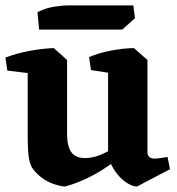

<svg xmlns="http://www.w3.org/2000/svg" viewBox="-20 -671 652 707"><path d="M218 16Q199 14 176 6Q153 -2 132.5 -17.5Q112 -33 97 -55Q92 -65 88.5 -78.5Q85 -92 83.5 -116Q82 -140 82 -179V-448L178 -494L227 -450V-177Q227 -131 243.5 -109.5Q260 -88 296 -89Q332 -90 372 -111Q412 -132 449 -157L459 -125Q421 -89 378 -59.5Q335 -30 293 -11Q251 8 218 16ZM7 -411 0 -459Q39 -474 85.5 -483Q132 -492 178 -494L182 -438L116 -398ZM484 16Q467 15 448 3Q429 -9 413 -28.5Q397 -48 387 -71L378 -80V-448L473 -494L523 -450V-110Q523 -100 529.5 -93.5Q536 -87 548 -87Q559 -87 571 -89Q583 -91 597 -93L606 -48ZM315 -413 308 -461Q344 -476 387.5 -484.5Q431 -493 473 -494L477 -438L412 -398ZM124 -562 118 -626Q147 -641 177.5 -646Q208 -651 231 -651H471L477 -604L430 -562Z"/></svg>

Font: Eczar SemiBold
Style: Regular
Weight: 600
Designer: Vaibhav Singh
Foundry: Rosetta Type Foundry
Version: Version 2.000